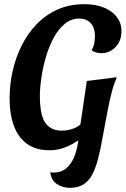

<svg xmlns="http://www.w3.org/2000/svg" viewBox="-20 -700 602 920"><path d="M217 20Q153 20 110.5 -10Q68 -40 47 -96Q26 -152 26 -229Q26 -294 40.5 -359Q55 -424 84 -482Q113 -540 156 -584.5Q199 -629 256 -654.5Q313 -680 384 -680Q420 -680 452 -672Q484 -664 508.5 -647.5Q533 -631 547.5 -607Q562 -583 562 -551Q562 -518 548.5 -494.5Q535 -471 513 -458Q491 -445 465 -445Q455 -445 441.5 -448.5Q428 -452 419 -459Q427 -472 431 -489.5Q435 -507 435 -529Q435 -551 427 -570Q419 -589 402 -600Q385 -611 359 -611Q321 -611 290.5 -586Q260 -561 237.5 -519.5Q215 -478 200.5 -428.5Q186 -379 178.5 -329Q171 -279 171 -238Q171 -204 175.5 -173.5Q180 -143 191.5 -121Q203 -99 223.5 -86.5Q244 -74 276 -74Q295 -74 314 -78.5Q333 -83 349 -92Q365 -101 373 -113V-41Q355 -26 330.5 -12Q306 2 277.5 11Q249 20 217 20ZM314 200Q281 200 253 182Q225 164 221 125Q225 126 229.5 126.5Q234 127 237 127Q272 127 295.5 108Q319 89 333 57.5Q347 26 353.5 -13.5Q360 -53 364 -95L396 -312L540 -330Q525 -296 514.5 -255Q504 -214 494 -161Q484 -108 471 -38Q461 20 449 64.5Q437 109 420.5 139Q404 169 378.5 184.5Q353 200 314 200Z"/></svg>

Font: Sansita Swashed Light Medium
Style: Regular
Weight: 500
Version: Version 1.003